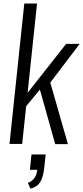

<svg xmlns="http://www.w3.org/2000/svg" viewBox="-20 -831 479 1107"><path d="M155.8 256.8 140.6 223.6Q189 205.1 194.8 147.9H152.3L161.6 59.6H243.2L234.9 137.7Q229 190.4 211.9 218.5Q194.8 246.6 155.8 256.8ZM34.7 -1 120.1 -810.5H193.4L139.2 -295.9L361.3 -578.1H439.5L270 -355L371.6 0H298.3L210 -314.5L130.9 -218.8L107.9 -1Z"/></svg>

Font: Oswald
Style: Light
Weight: 300
Designer: Vernon Adams
Foundry: Vernon Adams
Version: 3.0; ttfautohint (v0.95.6-bc232) -l 8 -r 50 -G 200 -x 0 -w "